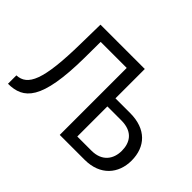

<svg xmlns="http://www.w3.org/2000/svg" viewBox="-132 -992 1277 1277"><g transform="rotate(45 506.5 -353.5)"><path d="M35 3C179 2 269 -75 273 -479L274 -630H519V0H753C900 0 978 -95 978 -217C978 -346 899 -434 747 -434H609V-710H192L189 -530C184 -177 136 -81 35 -76ZM609 -75V-358H740C851 -358 886 -290 886 -217C886 -142 844 -75 742 -75Z"/></g></svg>

Font: FIGSv2-sans-serif Medium
Style: Regular
Weight: 500
Designer: Matt McInerney, Pablo Impallari, Rodrigo Fuenzalida,Mirko Velimirovic
Foundry: Matt McInerney, Pablo Impallari, Rodrigo Fuenzalida
Version: Version 4.021;hotconv 1.0.109;makeotfexe 2.5.65596